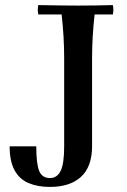

<svg xmlns="http://www.w3.org/2000/svg" viewBox="-20 -722 499 757"><path d="M177 15Q128 15 92 -0.5Q56 -16 37 -51.5Q18 -87 18 -145H123Q123 -76 134.5 -48Q146 -20 177 -20Q205 -20 219 -48Q233 -76 233 -145V-490Q233 -535 230.5 -577.5Q228 -620 223 -665H131Q127 -684 131 -702Q181 -701 217.5 -700.5Q254 -700 288 -700Q323 -700 357 -700.5Q391 -701 425 -702Q429 -684 425 -665H353Q348 -620 345.5 -577.5Q343 -535 343 -490V-145Q343 -104 331.5 -73.5Q320 -43 298 -23.5Q276 -4 245.5 5.5Q215 15 177 15Z"/></svg>

Font: Poltawski Nowy
Style: Regular
Weight: 400
Designer: Adam Pótawski, Mateusz Machalski, Borys Kosmynka, Ania Wieluska
Foundry: Capitalics.wtf
Version: Version 1.001;gftools[0.9.25]